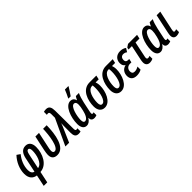

<svg xmlns="http://www.w3.org/2000/svg" viewBox="212 -2103 3669 3669"><g transform="rotate(-45 2046.5 -268.0)"><path d="M126 240H221L270 8C451 -1 550 -204 550 -387C550 -494 500 -550 420 -550C327 -550 279 -484 256 -379L193 -77C149 -86 124 -123 124 -189C124 -305 174 -417 244 -501L176 -548C79 -445 24 -313 24 -187C24 -63 88 -4 175 7ZM289 -77 351 -370C366 -445 384 -466 411 -466C436 -466 451 -439 451 -389C451 -284 412 -94 289 -77Z M730 9C932 9 982 -296 985 -540H888C885 -383 849 -78 741 -78C714 -78 698 -98 698 -135C698 -160 703 -193 711 -225L778 -540H680L616 -240C607 -194 600 -152 600 -122C600 -39 640 9 730 9Z M1304 10C1319 10 1344 7 1359 2V-84C1347 -80 1339 -78 1329 -78C1308 -78 1300 -93 1300 -134L1296 -622C1294 -710 1274 -767 1192 -767C1172 -767 1145 -763 1129 -758V-677C1142 -681 1150 -683 1161 -683C1186 -683 1198 -668 1198 -624V-529L951 0H1052L1186 -307C1195 -327 1202 -352 1209 -373C1208 -343 1208 -315 1207 -285L1206 -122C1206 -41 1225 10 1304 10Z M1639 -606H1700C1726 -640 1785 -731 1805 -766L1807 -776H1714C1701 -741 1662 -653 1642 -618ZM1523 10C1573 10 1611 -20 1647 -74H1650C1648 -39 1657 10 1732 10C1748 10 1777 4 1794 -4V-82C1784 -77 1774 -75 1767 -75C1754 -75 1746 -81 1746 -100C1746 -115 1749 -135 1754 -155L1794 -344C1811 -422 1831 -488 1857 -540H1774C1761 -524 1746 -496 1735 -468H1732C1718 -522 1681 -550 1632 -550C1496 -550 1414 -322 1414 -143C1414 -46 1455 10 1523 10ZM1558 -74C1528 -74 1515 -100 1515 -156C1515 -247 1561 -464 1644 -464C1678 -464 1696 -440 1696 -389C1696 -352 1690 -308 1674 -245C1656 -168 1620 -74 1558 -74Z M2012 10C2165 10 2243 -200 2243 -352C2243 -396 2235 -429 2225 -457H2309L2327 -540H2142C1944 -540 1873 -323 1873 -160C1873 -53 1925 10 2012 10ZM2023 -74C1988 -74 1972 -104 1972 -160C1972 -280 2017 -457 2127 -457H2143C2146 -439 2148 -414 2148 -384C2148 -260 2108 -74 2023 -74Z M2455 10C2608 10 2686 -200 2686 -352C2686 -396 2678 -429 2668 -457H2752L2770 -540H2585C2387 -540 2316 -323 2316 -160C2316 -53 2368 10 2455 10ZM2466 -74C2431 -74 2415 -104 2415 -160C2415 -280 2460 -457 2570 -457H2586C2589 -439 2591 -414 2591 -384C2591 -260 2551 -74 2466 -74Z M2877 10C2921 10 2967 0 3005 -22V-106C2968 -84 2936 -74 2902 -74C2857 -74 2837 -98 2837 -141C2837 -200 2877 -245 2942 -245H2980L2996 -320H2966C2924 -320 2904 -340 2904 -382C2904 -432 2933 -467 2980 -467C3007 -467 3035 -458 3058 -439L3103 -512C3067 -539 3025 -550 2977 -550C2874 -550 2811 -481 2811 -391C2811 -340 2830 -306 2862 -289L2861 -285C2778 -268 2735 -198 2735 -122C2735 -37 2784 10 2877 10Z M3231 11C3257 11 3287 4 3312 -9V-87C3298 -82 3280 -76 3267 -76C3245 -76 3234 -88 3234 -111C3234 -125 3237 -139 3241 -157L3304 -457H3410L3428 -540H3184L3124 -500L3115 -457H3206L3145 -169C3137 -137 3134 -109 3134 -87C3134 -23 3169 11 3231 11Z M3518 10C3568 10 3606 -20 3642 -74H3645C3643 -39 3652 10 3727 10C3743 10 3772 4 3789 -4V-82C3779 -77 3769 -75 3762 -75C3749 -75 3741 -81 3741 -100C3741 -115 3744 -135 3749 -155L3789 -344C3806 -422 3826 -488 3852 -540H3769C3756 -524 3741 -496 3730 -468H3727C3713 -522 3676 -550 3627 -550C3491 -550 3409 -322 3409 -143C3409 -46 3450 10 3518 10ZM3553 -74C3523 -74 3510 -100 3510 -156C3510 -247 3556 -464 3639 -464C3673 -464 3691 -440 3691 -389C3691 -352 3685 -308 3669 -245C3651 -168 3615 -74 3553 -74Z M3952 10C3977 10 4008 3 4032 -10V-88C4017 -82 4000 -77 3987 -77C3972 -77 3964 -87 3964 -104C3964 -116 3966 -127 3969 -141L4055 -540H3957L3874 -150C3869 -125 3865 -98 3865 -80C3865 -23 3895 10 3952 10Z"/></g></svg>

Font: Noto Sans UI Condensed Medium
Style: Italic
Weight: 500
Width: 3
Italic angle: -12°
Designer: Monotype Design Team
Foundry: Monotype Imaging Inc.
Version: Version 1.901